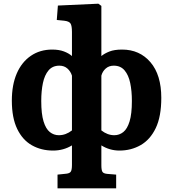

<svg xmlns="http://www.w3.org/2000/svg" viewBox="-20 -800 936 1038"><path d="M291 218V144L339 139Q357 137 363 127.5Q369 118 369 91V-14Q323 14 267 14Q203 14 152.5 -14.5Q102 -43 73 -103Q44 -163 44 -256Q44 -341 70.5 -402.5Q97 -464 146.5 -498Q196 -532 262 -532Q299 -532 325.5 -522Q352 -512 369 -497V-627Q369 -660 361.5 -672.5Q354 -685 327 -688L287 -692L293 -770L512 -780L528 -768V-497Q545 -511 571.5 -521.5Q598 -532 640 -532Q735 -532 793.5 -463.5Q852 -395 852 -271Q852 -170 822 -107.5Q792 -45 740.5 -15.5Q689 14 626 14Q573 14 528 -14V93Q528 119 533.5 128.5Q539 138 559 140L608 144V218ZM298 -69Q336 -69 369 -95V-391Q362 -414 344.5 -429.5Q327 -445 301 -445Q264 -445 242.5 -419.5Q221 -394 212 -351Q203 -308 203 -254Q203 -184 215.5 -143.5Q228 -103 249.5 -86Q271 -69 298 -69ZM598 -69Q625 -69 646.5 -86Q668 -103 680.5 -143.5Q693 -184 693 -254Q693 -308 684 -351Q675 -394 653.5 -419.5Q632 -445 595 -445Q569 -445 551.5 -429.5Q534 -414 528 -391V-95Q561 -69 598 -69Z"/></svg>

Font: Literata 7pt
Style: Bold
Weight: 700
Designer: Latin by Veronika Burian and Jose Scaglione. Greek by Irene Vlachou. Cyrillic by Vera Evstafieva.
Foundry: TypeTogether
Version: Version 3.002